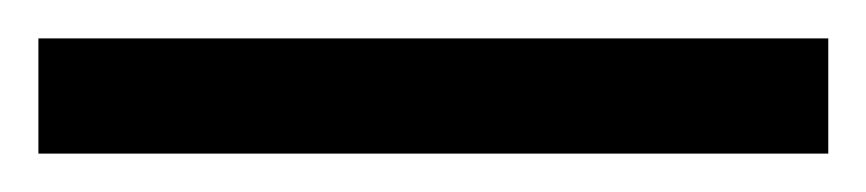

<svg xmlns="http://www.w3.org/2000/svg" viewBox="-20 1 451 100"><path d="M0 81H411.4V21H0Z"/></svg>

Font: Anybody Thin Condensed
Style: Regular
Weight: 100
Width: 3
Version: Version 1.113;gftools[0.9.25]